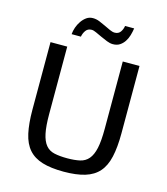

<svg xmlns="http://www.w3.org/2000/svg" viewBox="-123 -931 901 1034"><g transform="rotate(15 328.0 -414.0)"><path d="M482.9 -647.9H576.2V-272Q576.2 -194.8 564 -140.6Q551.8 -86.4 523.2 -54Q494.6 -21.5 446.5 -6.8Q398.4 7.8 328.1 7.8Q257.3 7.8 209.2 -6.8Q161.1 -21.5 132.6 -54Q104 -86.4 92 -140.6Q80.1 -194.8 80.1 -272V-647.9H173.3V-272Q173.3 -204.1 181.9 -164.1Q190.4 -124 208.5 -102.1Q226.6 -80.1 256.6 -73.5Q286.6 -66.9 328.1 -66.9Q369.1 -66.9 398.7 -73.5Q428.2 -80.1 446.8 -102.1Q465.3 -124 474.1 -164.1Q482.9 -204.1 482.9 -272ZM178.7 -718.8Q180.2 -737.3 186.8 -756.6Q193.4 -775.9 205.3 -793.2Q217.3 -810.5 232.7 -821.3Q248 -832 268.1 -832Q286.6 -832 304.7 -824.7Q322.8 -817.4 339.4 -809.3Q356 -801.3 372.1 -793.9Q388.2 -786.6 399.9 -786.6Q421.4 -786.6 432.1 -802Q442.9 -817.4 445.3 -835.9H496.1Q493.2 -815.9 487.3 -795.9Q481.4 -775.9 470.7 -760Q460 -744.1 444.6 -734.1Q429.2 -724.1 406.7 -724.1Q390.6 -724.1 372.6 -731.4Q354.5 -738.8 336.7 -746.8Q318.8 -754.9 303.5 -762.2Q288.1 -769.5 277.3 -769.5Q255.9 -769.5 244.6 -753.4Q233.4 -737.3 230.5 -718.8Z"/></g></svg>

Font: Myanmar Pyu Pro
Style: Regular
Weight: 400
Designer: Khon Soe Zaw Thu
Foundry: PaOh Unicode
Version: Version 2.00 April 29, 2017